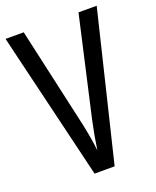

<svg xmlns="http://www.w3.org/2000/svg" viewBox="-134 -794 710 873"><g transform="rotate(-20 220.5 -357.0)"><path d="M268 0H171L0 -714H88L196 -231Q212 -158 219 -95Q229 -164 244 -233L353 -714H441Z"/></g></svg>

Font: Noto Sans UI Cond
Style: Regular
Weight: 400
Width: 3
Designer: Monotype Design Team
Foundry: Monotype Imaging Inc.
Version: Version 1.001